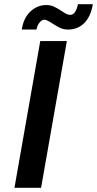

<svg xmlns="http://www.w3.org/2000/svg" viewBox="-20 -896 463 916"><path d="M172 -700H299L176 0H49ZM201 -872Q220 -872 236 -865Q252 -858 273 -844Q288 -834 297 -829.5Q306 -825 315 -825Q341 -825 352 -876H423Q413 -817 382 -786Q351 -755 305 -755Q285 -755 269 -762Q253 -769 230 -784Q203 -802 191 -802Q180 -802 169 -789Q158 -776 154 -755H84Q92 -810 125 -841Q158 -872 201 -872Z"/></svg>

Font: Sarabun SemiBold
Style: Italic
Weight: 600
Italic angle: -10°
Designer: Suppakit Chalermlarp | Katatrad Co.,Ltd.
Foundry: Cadson Demak Co.,Ltd.
Version: Version 1.000; ttfautohint (v1.6)